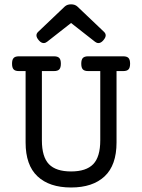

<svg xmlns="http://www.w3.org/2000/svg" viewBox="-20 -833 640 864"><path d="M565.4 -546.4Q565.4 -528.3 558.3 -520.8Q551.3 -513.2 534.7 -513.2H504.4V-191.9Q504.4 -89.8 450.9 -39.6Q397.5 10.7 299.8 10.7Q202.1 10.7 148.7 -39.6Q95.2 -89.8 95.2 -191.9V-513.2H64.9Q48.3 -513.2 41.3 -520.8Q34.2 -528.3 34.2 -546.4Q34.2 -564.5 41.3 -572Q48.3 -579.6 64.9 -579.6H223.1Q239.7 -579.6 246.8 -572Q253.9 -564.5 253.9 -546.4Q253.9 -528.3 246.8 -520.8Q239.7 -513.2 223.1 -513.2H168.5V-201.7Q168.5 -127 200.2 -94.2Q231.9 -61.5 299.8 -61.5Q367.7 -61.5 399.4 -94.2Q431.2 -127 431.2 -201.7V-513.2H376.5Q359.9 -513.2 352.8 -520.8Q345.7 -528.3 345.7 -546.4Q345.7 -564.5 352.8 -572Q359.9 -579.6 376.5 -579.6H534.7Q551.3 -579.6 558.3 -572Q565.4 -564.5 565.4 -546.4ZM328.1 -803.7 447.8 -689.9Q455.6 -682.6 455.6 -673.8Q455.6 -663.6 444.3 -650.9Q434.1 -639.2 422.9 -639.2Q415 -639.2 407.7 -645L299.8 -729.5L191.9 -645Q184.6 -639.2 176.8 -639.2Q165.5 -639.2 155.3 -650.9Q144 -663.6 144 -673.8Q144 -682.6 151.9 -689.9L271.5 -803.7Q282.2 -813.5 299.8 -813.5Q317.4 -813.5 328.1 -803.7Z"/></svg>

Font: Courier Prime
Style: Regular
Weight: 400
Designer: Alan Dague-Greene, Quote-Unquote Apps
Foundry: Quote-Unquote Apps
Version: Version 3.018